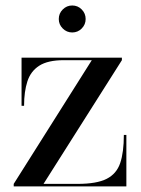

<svg xmlns="http://www.w3.org/2000/svg" viewBox="-20 -666 505 686"><path d="M190 -598Q190 -618 204.2 -632.2Q218.4 -646.4 238 -646.4Q258 -646.4 272 -632.2Q286 -618 286 -598Q286 -578.4 272 -564.2Q258 -550 238 -550Q218.4 -550 204.2 -564.2Q190 -578.4 190 -598ZM208 -451Q151 -451 120.2 -431.2Q89.5 -411.5 77.8 -375Q66 -338.5 66 -288H57V-460H415.5V-451L135.5 -9H257Q325.5 -9 361 -27Q396.5 -45 409.5 -83.5Q422.5 -122 422.5 -184H431.5V0H29V-9L308 -451Z"/></svg>

Font: Bodoni* 24pt
Style: Regular
Weight: 400
Version: Version 2.3